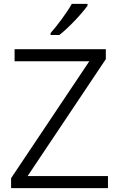

<svg xmlns="http://www.w3.org/2000/svg" viewBox="-20 -967 614 987"><path d="M430 -938V-947H349C324 -902 274 -835 240 -797V-787H285C334 -825 402 -898 430 -938ZM535 0V-62H122L524 -663V-714H55V-652H439L37 -51V0Z"/></svg>

Font: Noto Sans Syriac Light
Style: Regular
Weight: 300
Designer: Patrick Giasson and the Monotype Design Team
Foundry: Monotype Imaging Inc.
Version: Version 3.000